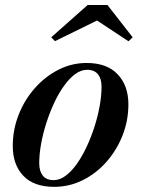

<svg xmlns="http://www.w3.org/2000/svg" viewBox="-20 -714 551 744"><path d="M190 10Q111 10 70.2 -33Q29.5 -76 29.5 -148Q29.5 -212 52.5 -270Q75.5 -328 115.5 -373Q155.5 -418 207 -444Q258.5 -470 315.5 -470Q394.5 -470 436 -426Q477.5 -382 477.5 -310Q477.5 -246.5 454.8 -189Q432 -131.5 392.2 -86.5Q352.5 -41.5 300.5 -15.8Q248.5 10 190 10ZM188.5 -16Q211.5 -16 234.2 -32.8Q257 -49.5 277.5 -78.5Q298 -107.5 315.5 -144.8Q333 -182 346 -222.5Q359 -263 366.2 -303.2Q373.5 -343.5 373.5 -378.5Q373.5 -408.5 359.8 -426Q346 -443.5 317 -443.5Q294 -443.5 271.2 -426.8Q248.5 -410 227.8 -381Q207 -352 189.8 -315Q172.5 -278 159.5 -237.2Q146.5 -196.5 139.2 -156.2Q132 -116 132 -81Q132 -51 145.8 -33.5Q159.5 -16 188.5 -16ZM193 -554.5 178.5 -569.5 319.5 -694.5H396.5L494 -569.5L478 -554L356 -634.5Z"/></svg>

Font: Bodoni Moda 9pt SemiBold
Style: Italic
Weight: 600
Italic angle: -13°
Designer: Owen Earl
Foundry: indestructible type
Version: Version 2.004